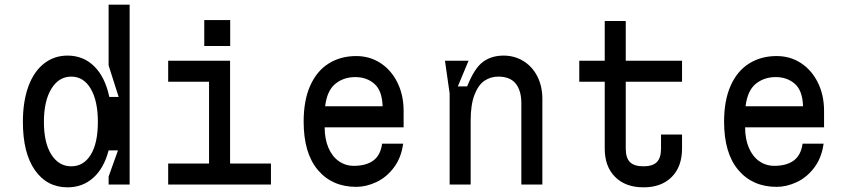

<svg xmlns="http://www.w3.org/2000/svg" viewBox="-20 -790 3640 822"><path d="M535 0H445V-34L485 -146H445Q425 -70 379.5 -29Q334 12 269 12Q181 12 129.5 -61.5Q78 -135 78 -268Q78 -356 101.5 -420Q125 -484 168.5 -518Q212 -552 269 -552Q337 -552 383.5 -506Q430 -460 448 -375H488L445 -510V-770H535ZM399 -268Q399 -358 368.5 -410Q338 -462 285 -462Q232 -462 200 -410Q168 -358 168 -268Q168 -178 200 -128Q232 -78 285 -78Q338 -78 368.5 -127.5Q399 -177 399 -268Z M875 -90V-440H700V-530H965V-90H1140V0H700V-90ZM965.5 -704V-593H854.5V-704Z M1280 -269Q1280 -360 1308 -423Q1336 -486 1387 -518Q1438 -550 1505 -550Q1563 -550 1609 -520Q1655 -490 1681.5 -436.5Q1708 -383 1708 -315V-245H1370Q1370 -195 1386 -157.5Q1402 -120 1430.5 -100Q1459 -80 1495 -80Q1547 -80 1578 -102.5Q1609 -125 1616 -175H1706Q1698 -115 1666.5 -73Q1635 -31 1591.5 -10.5Q1548 10 1505 10Q1402 10 1341 -62Q1280 -134 1280 -269ZM1501 -460Q1451 -460 1415.5 -431Q1380 -402 1372 -335H1618Q1616 -402 1583 -431Q1550 -460 1501 -460Z M1986 -530 1940 -420H1980Q2011 -498 2047.5 -525Q2084 -552 2136 -552Q2183 -552 2221 -528.5Q2259 -505 2280.5 -463Q2302 -421 2302 -366V0H2212V-348Q2212 -402 2188 -432Q2164 -462 2113 -462Q2081 -462 2054.5 -444.5Q2028 -427 2011.5 -384.5Q1995 -342 1995 -273V0H1905V-390L1885 -530Z M2900 -214V-154Q2900 -77 2856 -32.5Q2812 12 2735 12Q2658 12 2613.5 -32.5Q2569 -77 2569 -154V-440H2460V-530H2569V-700H2659V-530H2900V-440H2659V-154Q2659 -114 2677 -96Q2695 -78 2735 -78Q2774 -78 2792 -96Q2810 -114 2810 -154V-214Z M3080 -269Q3080 -360 3108 -423Q3136 -486 3187 -518Q3238 -550 3305 -550Q3363 -550 3409 -520Q3455 -490 3481.5 -436.5Q3508 -383 3508 -315V-245H3170Q3170 -195 3186 -157.5Q3202 -120 3230.5 -100Q3259 -80 3295 -80Q3347 -80 3378 -102.5Q3409 -125 3416 -175H3506Q3498 -115 3466.5 -73Q3435 -31 3391.5 -10.5Q3348 10 3305 10Q3202 10 3141 -62Q3080 -134 3080 -269ZM3301 -460Q3251 -460 3215.5 -431Q3180 -402 3172 -335H3418Q3416 -402 3383 -431Q3350 -460 3301 -460Z"/></svg>

Font: Fliege Mono Thin
Style: Regular
Weight: 100
Version: Version 0.020;Glyphs 3.3 (3306)